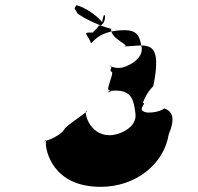

<svg xmlns="http://www.w3.org/2000/svg" viewBox="-20 -806 766 744"><path d="M340 -645C346 -650 374 -689 463 -689C516 -689 522 -661 529 -621C536 -576 468 -543 444 -543H429C435 -543 399 -548 409 -552C422 -552 392 -550 405 -550C421 -546 400 -535 412 -528C425 -528 389 -457 402 -457C415 -455 389 -450 402 -448C415 -450 386 -449 401 -450C416 -451 401 -455 428 -455C491 -455 499 -417 505 -364C511 -312 443 -282 404 -282C324 -282 303 -377 316 -377C329 -377 231 -317 229 -304C217 -284 171 -262 151 -259V-256C154 -260 158 -273 158 -249C157 -227 181 -82 370 -82C504 -82 615 -168 634 -286C658 -343 652 -374 616 -386C605 -373 537 -359 529 -382C530 -398 547 -409 533 -406C538 -421 552 -451 574 -472C614 -668 541 -626 455 -626C499 -626 405 -654 411 -694C369 -705 311 -731 280 -754C270 -776 264 -768 276 -786C308 -778 354 -748 376 -720C386 -790 400 -706 361 -706C364 -700 339 -684 341 -680C308 -680 309 -681 324 -657C336 -637 329 -634 340 -645Z"/></svg>

Font: Hussar Przerywany
Style: Obl
Weight: 400
Foundry: Cannot Into Space Fonts
Version: Version 0.982